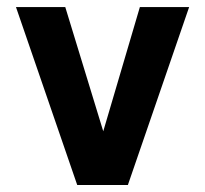

<svg xmlns="http://www.w3.org/2000/svg" viewBox="-20 -528 585 548"><path d="M274.7 -153.3 166.3 -507.8H25.6L200.4 0H345L519.8 -507.8H379.2Z"/></svg>

Font: Giphurs
Style: Regular
Weight: 400
Version: Version 2.010